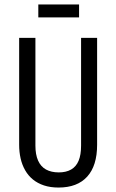

<svg xmlns="http://www.w3.org/2000/svg" viewBox="-20 -830 522 862"><path d="M243 12Q206 12 177.5 2.5Q149 -7 128 -24Q107 -41 93 -65.5Q79 -90 72.5 -119Q66 -148 66 -180V-660H139V-176Q139 -136 151 -109Q163 -82 186.5 -69Q210 -56 244 -56Q277 -56 299.5 -69Q322 -82 333 -108.5Q344 -135 344 -176V-660H416V-180Q416 -86 371.5 -37Q327 12 243 12ZM152 -752V-810H335V-752Z"/></svg>

Font: Bricolage Grotesque 24pt Condensed Light
Style: Regular
Weight: 300
Width: 3
Designer: Mathieu Triay
Foundry: Atelier Triay
Version: Version 1.001;gftools[0.9.33.dev8+g029e19f]